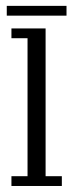

<svg xmlns="http://www.w3.org/2000/svg" viewBox="-20 -618 241 638"><path d="M18 0V-32.5H71.5V-491H18V-523.5H131.5V-32.5H185.5V0ZM2.5 -566V-598.5H201V-566Z"/></svg>

Font: Imbue 10pt Light
Style: Regular
Weight: 300
Designer: Tyler Finck
Foundry: Etcetera Type Company
Version: Version 1.102; ttfautohint (v1.8.3)